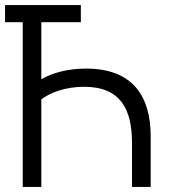

<svg xmlns="http://www.w3.org/2000/svg" viewBox="-20 -740 686 760"><path d="M0 -652H70V0H143.5V-346.5C178 -373 237.5 -396.5 313 -396.5C456.5 -396.5 502.5 -308.5 502.5 -174V0H576.5V-199.5C576.5 -356.5 508 -468.5 320.5 -468.5C248.5 -468.5 188.5 -452 143.5 -426.5V-652H300V-720H0Z"/></svg>

Font: Eudonet
Style: Regular
Weight: 400
Designer: Mikhail Sharanda
Foundry: Mikhail Sharanda
Version: Version 4.503;Glyphs 3.1.2 (3151)